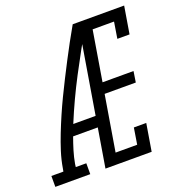

<svg xmlns="http://www.w3.org/2000/svg" viewBox="-172 -848 904 961"><g transform="rotate(-20 280.0 -367.5)"><path d="M-40 0V-58H24L27 -74Q34 -117 47.5 -159.5Q61 -202 77.5 -244Q94 -286 112 -327.5Q130 -369 150 -410.5Q170 -452 190.5 -492.5Q211 -533 232 -573.5Q253 -614 275 -654.5Q297 -695 320 -735H349L347 -721L376 -706Q314 -598 256.5 -488.5Q199 -379 152 -265H271L262 -207H130Q118 -174 108 -141Q98 -108 92 -74L90 -58H146V0ZM227 0 349 -735H594L570 -590H505L519 -677H405L361 -411H526L517 -353H351L302 -58H417L431 -145H497L473 0Z"/></g></svg>

Font: Iosevka Curly Slab LtEx
Style: Italic
Weight: 300
Width: 7
Italic angle: -9°
Monospace: yes
Designer: Belleve Invis
Foundry: Belleve Invis
Version: Version 11.1.0; ttfautohint (v1.8.3)